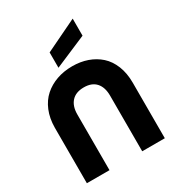

<svg xmlns="http://www.w3.org/2000/svg" viewBox="-225 -1117 1156 1256"><g transform="rotate(-30 353.5 -489.5)"><path d="M59.1 -419.9Q59.6 -489.7 82.5 -545.4Q105.5 -601.1 146 -637Q186.5 -672.9 240.5 -691.9Q294.4 -710.9 357.9 -710.9Q419.4 -710.9 471.7 -692.6Q523.9 -674.3 563.5 -638.9Q603 -603.5 625.5 -547.4Q647.9 -491.2 647.9 -419.9V0H477.1V-420.9Q477.1 -483.4 446 -518.3Q415 -553.2 355 -553.2Q293.9 -553.2 262 -518.3Q230 -483.4 230 -420.9V0H59.1ZM275.9 -747.1V-862.8L517.1 -979V-850.1Z"/></g></svg>

Font: Biathlonist
Style: Bold
Weight: 700
Designer: Go4gold
Foundry: Go4gold
Version: Version 3.010;FEAKit 1.0